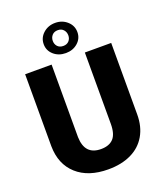

<svg xmlns="http://www.w3.org/2000/svg" viewBox="-169 -1054 1002 1174"><g transform="rotate(-20 332.5 -466.5)"><path d="M611.3 -710.9V-245.6Q611.3 -166.5 577.6 -108.6Q543.9 -50.8 481 -20.5Q418 9.8 332 9.8Q202.1 9.8 127.4 -57.6Q52.7 -125 51.3 -242.2V-710.9H223.6V-238.8Q226.6 -122.1 332 -122.1Q385.3 -122.1 412.6 -151.4Q439.9 -180.7 439.9 -246.6V-710.9ZM220.7 -844.2Q220.7 -886.2 252.7 -914.8Q284.7 -943.4 330.6 -943.4Q376 -943.4 408 -914.8Q439.9 -886.2 439.9 -844.2Q439.9 -802.7 408.4 -774.9Q377 -747.1 330.6 -747.1Q283.7 -747.1 252.2 -774.9Q220.7 -802.7 220.7 -844.2ZM330.6 -793.5Q354 -793.5 367.4 -808.1Q380.9 -822.8 380.9 -844.2Q380.9 -865.7 367.4 -880.9Q354 -896 330.6 -896Q306.6 -896 293.2 -880.9Q279.8 -865.7 279.8 -844.2Q279.8 -822.8 293.2 -808.1Q306.6 -793.5 330.6 -793.5Z"/></g></svg>

Font: Sadagaat-English
Style: Regular
Weight: 900
Designer: Ahmed alsheikh
Foundry: Ahmed alsheikh Design
Version: Version 2.137;January 17, 2018;FontCreator 11.0.0.2408 64-bi